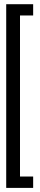

<svg xmlns="http://www.w3.org/2000/svg" viewBox="-20 -738 190 912"><path d="M9.5 154.5H137.5V100.5H75V-664.5H137.5V-718H9.5Z"/></svg>

Font: Anybody UltraCondensed
Style: Regular
Weight: 400
Width: 1
Version: Version 1.113;gftools[0.9.25]